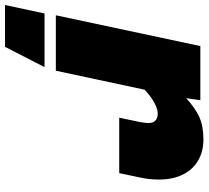

<svg xmlns="http://www.w3.org/2000/svg" viewBox="-110 -562 813 748"><g transform="rotate(90 296.0 -188.5)"><path d="M402 -359Q402 -397 365 -397Q348 -397 324 -384.5Q300 -372 272 -346L198 0H-18L102 -563H313L305 -508Q342 -542 377.5 -558.5Q413 -575 465 -575Q513 -575 548.5 -554Q584 -533 603 -494Q622 -455 622 -402Q622 -363 614 -328L597 -247H381L398 -328Q402 -352 402 -359ZM-25 44H184L105 198H-58Z"/></g></svg>

Font: Azeret Mono Black
Style: Italic
Weight: 900
Italic angle: -12°
Designer: Martin Vácha
Foundry: Displaay
Version: Version 1.000; Glyphs 3.0.3, build 3074